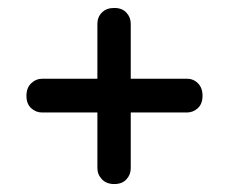

<svg xmlns="http://www.w3.org/2000/svg" viewBox="-20 -582 577 483"><path d="M46.5 -341Q46.5 -361 58.5 -372.5Q70.5 -384 87 -384H450Q466.5 -384 478 -372.5Q489.5 -361 489.5 -341Q489.5 -321 477.8 -310Q466 -299 450 -299H86Q70 -299 58.2 -310Q46.5 -321 46.5 -341ZM267.5 -119Q247.7 -119 236.4 -131Q225 -143 225 -159.5V-522.5Q225 -539 236.4 -550.5Q247.7 -562 267.5 -562Q287.2 -562 298 -550.2Q308.9 -538.5 308.9 -522.5V-158.5Q308.9 -142.5 298 -130.8Q287.2 -119 267.5 -119Z"/></svg>

Font: Fraunces 72pt SuperSoft SemiBold
Style: Regular
Weight: 600
Version: Version 1.000;[b76b70a41]